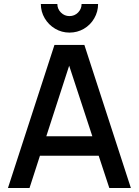

<svg xmlns="http://www.w3.org/2000/svg" viewBox="-20 -946 698 966"><path d="M185.5 -926H268.5Q268.5 -901 286.5 -883Q304.5 -865 329.5 -865Q355 -865 372.8 -883Q390.5 -901 390.5 -926H473.5Q473.5 -887 454.2 -853.8Q435 -820.5 402 -801.2Q369 -782 329.5 -782Q290.5 -782 257.5 -801.5Q224.5 -821 205 -854Q185.5 -887 185.5 -926ZM638.5 0H530L476.5 -162.5H181L128.5 0H20L254 -720H404.5ZM328 -615.5 213 -260.5H444.5Z"/></svg>

Font: Hauora SemiBold
Style: Regular
Weight: 600
Designer: Wayne Shih
Foundry: WCYS
Version: Version 1.001